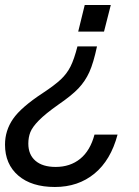

<svg xmlns="http://www.w3.org/2000/svg" viewBox="-50 -528 553 766"><path d="M392 -508 365 -402H262L288 -508ZM-30 49Q-30 -7 2 -53.5Q34 -100 121 -157Q168 -188 192.5 -211Q217 -234 231.5 -263Q246 -292 259 -343H337Q323 -277 306.5 -240.5Q290 -204 263 -175.5Q236 -147 182 -110Q131 -74 105 -47.5Q79 -21 71 -0.5Q63 20 63 45Q63 89 91.5 113.5Q120 138 172 138Q230 138 270 105.5Q310 73 327 9H419Q392 111 327 164.5Q262 218 169 218Q76 218 23 172.5Q-30 127 -30 49Z"/></svg>

Font: CST
Style: Italic
Weight: 400
Italic angle: -14°
Version: Version 1.00